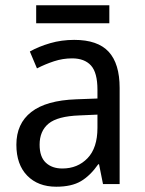

<svg xmlns="http://www.w3.org/2000/svg" viewBox="-20 -697 548 727"><path d="M261 -546Q350 -546 391.5 -501Q433 -456 433 -364V0H370L355 -75H352Q322 -32 286.5 -11Q251 10 193 10Q124 10 83 -32Q42 -74 42 -149Q42 -229 98.5 -273Q155 -317 269 -321L349 -324V-357Q349 -422 324.5 -449Q300 -476 253 -476Q218 -476 184.5 -465Q151 -454 120 -438L93 -502Q127 -521 170 -533.5Q213 -546 261 -546ZM281 -260Q198 -257 164 -229Q130 -201 130 -149Q130 -103 153.5 -81Q177 -59 216 -59Q274 -59 311.5 -98Q349 -137 349 -213V-263ZM394 -677V-609H117V-677Z"/></svg>

Font: Noto Sans Hebrew SemiCondensed
Style: Regular
Weight: 400
Width: 4
Designer: Monotype Design Team
Foundry: Monotype Imaging Inc.
Version: Version 2.004; ttfautohint (v1.8.4.7-5d5b)